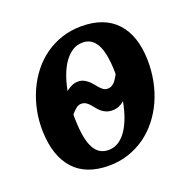

<svg xmlns="http://www.w3.org/2000/svg" viewBox="-108 -674 788 793"><g transform="rotate(-20 286.5 -277.5)"><path d="M31.7 -213.4Q30.3 -260.3 39.3 -304.9Q48.3 -349.6 66.2 -389.2Q84 -428.7 110.1 -461.7Q136.2 -494.6 169.7 -518.3Q203.1 -542 243.2 -555.2Q283.2 -568.4 329.1 -568.4Q429.7 -568.4 483.4 -510.5Q537.1 -452.6 539.6 -344.2Q540.5 -297.4 531.7 -252.4Q522.9 -207.5 505.1 -168Q487.3 -128.4 460.9 -95.2Q434.6 -62 401.1 -38.3Q367.7 -14.6 327.4 -1.2Q287.1 12.2 241.7 12.2Q140.6 12.2 87.9 -46.4Q35.2 -105 31.7 -213.4ZM185.1 -336.4Q197.3 -346.2 210.4 -352.3Q223.6 -358.4 237.8 -358.4Q252 -358.4 262.7 -353.3Q273.4 -348.1 282.2 -340.3Q291 -332.5 298.1 -323.5Q305.2 -314.5 312.3 -306.6Q319.3 -298.8 326.9 -293.7Q334.5 -288.6 344.2 -288.6Q354.5 -288.6 362.1 -292.7Q369.6 -296.9 375.5 -303.2Q381.3 -309.6 386 -317.6Q390.6 -325.7 395.5 -334V-345.2Q393.6 -427.7 372.6 -465.6Q351.6 -503.4 311.5 -503.4Q285.6 -503.4 265.4 -490Q245.1 -476.6 229.2 -453.6Q213.4 -430.7 202.4 -400.4Q191.4 -370.1 185.1 -336.4ZM261.7 -49.3Q287.1 -49.3 307.4 -63Q327.6 -76.7 342.8 -99.9Q357.9 -123 368.7 -153.6Q379.4 -184.1 385.7 -218.3Q374.5 -208.5 361.3 -203.1Q348.1 -197.8 334 -197.8Q316.9 -197.8 305.2 -202.9Q293.5 -208 284.7 -215.6Q275.9 -223.1 269 -232.2Q262.2 -241.2 255.1 -249Q248 -256.8 240 -262Q231.9 -267.1 220.2 -267.6Q207.5 -268.1 196 -258.5Q184.6 -249 174.8 -237.3Q173.8 -224.6 174.8 -212.4Q176.8 -129.4 197.5 -89.4Q218.3 -49.3 261.7 -49.3Z"/></g></svg>

Font: Merriweather Bold
Style: Italic
Weight: 700
Italic angle: -7°
Designer: Eben Sorkin ( eben@eyebytes.com )
Foundry: Eben Sorkin ( eben@eyebytes.com )
Version: Version 1.5; ttfautohint (v0.97) -l 13 -r 13 -G 200 -x 24 -f